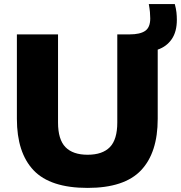

<svg xmlns="http://www.w3.org/2000/svg" viewBox="-20 -908 884 938"><path d="M408 10Q226 10 144.2 -76Q62.5 -162 62.5 -327.5V-740H263.5V-309.5Q263.5 -226.5 299.8 -189.2Q336 -152 408 -152Q480.5 -152 516.8 -189.2Q553 -226.5 553 -309.5V-740H613.5Q664 -740 689 -757Q714 -774 714 -818Q714 -833 712.5 -849.2Q711 -865.5 707 -888H834Q840 -866 842 -847.8Q844 -829.5 844 -811.5Q844 -753 819 -716.8Q794 -680.5 750.5 -665.5V-327.5Q750.5 -162 669 -76Q587.5 10 408 10Z"/></svg>

Font: Encode Sans SemiExpanded SemiExpanded ExtraBold
Style: Regular
Weight: 800
Width: 6
Designer: Multiple Designers
Foundry: Impallari Type
Version: Version 3.000; ttfautohint (v1.8.3) -l 8 -r 50 -G 200 -x 14 